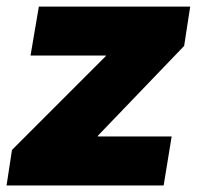

<svg xmlns="http://www.w3.org/2000/svg" viewBox="-20 -566 611 586"><path d="M0 0 16.6 -108.4 301.8 -393.6 303.7 -396.5H73.2L98.6 -545.9H560.5L542 -425.8L279.3 -152.3L278.3 -149.4H503.9L479.5 0Z"/></svg>

Font: Inter Tight Black
Style: Italic
Weight: 900
Italic angle: -9.39999°
Designer: Rasmus Andersson
Foundry: rsms
Version: Version 3.004; ttfautohint (v1.8.4.7-5d5b)